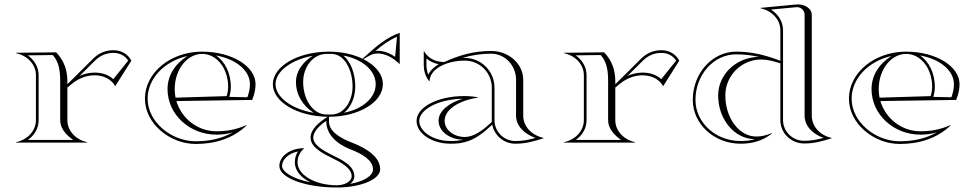

<svg xmlns="http://www.w3.org/2000/svg" viewBox="-20 -635 4330 855"><path d="M140 -100C140 -52.2 102.9 -13.2 52 -2V0H368V-2C317.1 -13.2 280 -52.2 280 -100V-245.1L302 -263C333 -288.2 368.5 -299.7 401 -299.7C441.4 -299.7 477 -281.9 493 -251L565 -365C549.2 -394.8 519.6 -411.4 485.2 -411.4C449.7 -411.4 419.4 -398.2 394 -373L280 -259.8V-274C280 -323.8 264.3 -366.7 230 -402L52 -400V-398C102.9 -386.8 140 -347.8 140 -300ZM152 -100V-300C152 -336.8 132 -368.7 103.6 -388.6L214.9 -389.9C242.9 -359.2 248 -318.7 248 -274V-100C248 -63.8 272.8 -35.3 305.6 -12H104.4C133.5 -32.7 152 -63.9 152 -100ZM334.7 -297.2 402.5 -364.5C425.9 -387.7 452.8 -399.4 485.2 -399.4C513.5 -399.4 536.6 -387 551 -365.2L484.6 -282.6C462.9 -302.4 433.7 -311.7 401 -311.7C379.5 -311.7 356.7 -307 334.7 -297.2Z M814.9 -385.8C760.3 -351.4 726 -299.9 726 -238C726 -126.2 823.6 -35.4 943.9 -35.4C969.9 -35.4 991.9 -38.3 1016.8 -45.6C967.8 -17.9 913.1 -5.9 851.8 -5.9C742.1 -5.9 637.4 -92.5 637.4 -195.6C637.4 -284.8 711.1 -362.2 814.9 -385.8ZM1118 -260C1118 -340 1012.5 -405 880 -405C739.4 -405 625.4 -311.2 625.4 -195.6C625.4 -84.3 736.7 6.1 851.8 6.1C939.8 6.1 1018 -19 1079 -77L1078 -78C1034 -59 993.3 -50.4 943.9 -50.4C859.8 -50.4 788.4 -107.5 765.6 -185L1103 -190C1112.1 -213.7 1118 -234.8 1118 -260ZM941.9 -387.9C1025.8 -373.5 1093 -323.9 1093 -260C1093 -239.4 1088.3 -220.3 1081.6 -201.9L1001 -203.6C1005.2 -217.5 1008 -232.9 1008 -248C1008 -308.3 982.3 -360.7 941.9 -387.9ZM761.8 -200.1C759.3 -212.3 758 -225 758 -238C758 -324.7 812.7 -395 880 -395C945.1 -395 996 -330.8 996 -248C996 -234.5 993.4 -220.1 989.5 -207Z M1615 -392 1594.3 -373.5C1553.3 -393.2 1501.4 -405 1445 -405C1307 -405 1195 -340 1195 -260C1195 -181.1 1303.8 -116.9 1439.1 -115C1399.1 -90 1363 -58.9 1363 -22C1363 16 1405.4 42.5 1451.7 65.1C1499.6 88.5 1546 112.9 1546 150C1546 172.1 1516.4 190 1480 190C1383.4 190 1305 144.3 1305 88C1305 63.4 1315.4 42.6 1334 26L1333 25C1272.8 25 1224 60.4 1224 104C1224 157 1338.7 200 1480 200C1586.5 200 1673 163.7 1673 119C1673 65.2 1615.2 26.2 1547.7 0.3C1490.9 -21.5 1445 -51.2 1445 -94V-115C1577.5 -115 1685 -180 1685 -260C1685 -304.8 1651.3 -344.9 1598.4 -371.5L1623 -386C1635.2 -393.4 1648.7 -396.9 1662.7 -396.9C1694.9 -396.9 1730.1 -378.9 1759 -350L1760 -351V-489C1702 -468 1661 -433 1615 -392ZM1330 -270C1330 -337.3 1373.7 -392.7 1430 -394.7C1435.3 -394.9 1439.7 -395 1445 -395C1450.3 -395 1454.7 -394.9 1460 -394.7C1511.3 -392.8 1550 -328.1 1550 -250C1550 -182.7 1511 -127.1 1460 -125.3C1454.7 -125.1 1450.3 -125 1445 -125C1439.7 -125 1435.3 -125.1 1430 -125.3C1373.3 -127.4 1330 -191.9 1330 -270ZM1433 -96.8V-94C1433 -38 1478.6 6.2 1539.4 29.5C1593.1 50.1 1641 78.4 1641 119C1641 151.2 1593.9 173.7 1539.6 183.9C1550 175.6 1558 163.7 1558 150C1558 102.6 1502.9 76.7 1457 54.3C1409.7 31.3 1375 6.5 1375 -22C1375 -47.5 1398.8 -73.4 1433 -96.8ZM1362.6 177.1C1280.5 160.8 1236 128.7 1236 104C1236 75.4 1264.4 47.9 1306.8 39.5C1297.6 54.3 1293 70.2 1293 88C1293 126.2 1322.3 157.4 1362.6 177.1ZM1651.8 -408.2C1682.2 -434 1712.8 -456.1 1748 -471.3L1739.5 -381.9C1715.2 -398.7 1688.5 -408.8 1662.3 -408.8C1658.8 -408.8 1655.3 -408.6 1651.8 -408.2ZM1376.4 -132.7C1275.5 -150 1207 -203.9 1207 -260C1207 -315.4 1273.9 -368.6 1372.5 -386.6C1328.2 -358.4 1298 -318.8 1298 -270C1298 -213 1327.5 -165.2 1376.4 -132.7ZM1509.1 -387.6C1589.4 -372.9 1653 -323.3 1653 -260C1653 -197.3 1591 -148.2 1512.3 -133C1543.2 -157.6 1562 -202.2 1562 -250C1562 -306.4 1542.4 -360.1 1509.1 -387.6Z M2170 -245V-92C2128 -52 2088.1 -25 2050 -25C2000.3 -25 1960 -57.3 1960 -97C1960 -149 2026.7 -188 2107 -200V-202C2085.8 -205.7 2067.6 -207.2 2046.1 -207.2C1929.6 -207.2 1835 -157.9 1835 -97C1835 -40.7 1903.1 5 1987 5C2015.3 5 2039.6 2.5 2066 -7C2098.7 -18.7 2130.7 -41 2172 -79.7C2181.4 -31.4 2224 5 2275 5C2319.6 5 2357 -5.4 2400 -19V-21C2348 -32.4 2310 -71.8 2310 -120V-280C2310 -350.7 2245.9 -408 2167 -408C2091.4 -408 2027.8 -390.2 1958.3 -358.9C1920.3 -358.9 1887.1 -374.5 1869 -406H1867V-349C1867 -320.4 1873.3 -295.5 1891 -274H1893C1893 -324.3 1963.2 -365.1 2049.7 -365.1C2116.1 -365.1 2170 -311.3 2170 -245ZM1933.4 -349.1C1912.4 -336.9 1896.2 -321.2 1887.4 -302.6C1881.3 -316.7 1879 -331.5 1879 -349V-374.8C1894.2 -361.3 1913 -352.9 1933.4 -349.1ZM2043 -13C2023.7 -8.5 2006.9 -7 1987 -7C1905.7 -7 1847 -51.3 1847 -97C1847 -144.4 1926.9 -193.2 2039.9 -195.2C1981.4 -176.9 1933 -142.9 1933 -97C1933 -50.6 1982.3 -13 2043 -13ZM2039.1 -376.9C2080.2 -389.3 2121.4 -396 2167 -396C2228.3 -396 2278 -344 2278 -280V-120C2278 -74.5 2314.8 -38.3 2364.4 -20.8C2332.8 -12 2307 -7 2275 -7C2223.7 -7 2182 -48.7 2182 -100V-245C2182 -317.9 2122.7 -377.1 2049.7 -377.1C2046.5 -377.1 2042.6 -377 2039.1 -376.9Z M2580 -100C2580 -52.2 2542.9 -13.2 2492 -2V0H2808V-2C2757.1 -13.2 2720 -52.2 2720 -100V-245.1L2742 -263C2773 -288.2 2808.5 -299.7 2841 -299.7C2881.4 -299.7 2917 -281.9 2933 -251L3005 -365C2989.2 -394.8 2959.6 -411.4 2925.2 -411.4C2889.7 -411.4 2859.4 -398.2 2834 -373L2720 -259.8V-274C2720 -323.8 2704.3 -366.7 2670 -402L2492 -400V-398C2542.9 -386.8 2580 -347.8 2580 -300ZM2592 -100V-300C2592 -336.8 2572 -368.7 2543.6 -388.6L2654.9 -389.9C2682.9 -359.2 2688 -318.7 2688 -274V-100C2688 -63.8 2712.8 -35.3 2745.6 -12H2544.4C2573.5 -32.7 2592 -63.9 2592 -100ZM2774.7 -297.2 2842.5 -364.5C2865.9 -387.7 2892.8 -399.4 2925.2 -399.4C2953.5 -399.4 2976.6 -387 2991 -365.2L2924.6 -282.6C2902.9 -302.4 2873.7 -311.7 2841 -311.7C2819.5 -311.7 2796.7 -307 2774.7 -297.2Z M3065 -190C3065 -82.4 3160.4 5 3278 5C3331 5 3376 -8 3417 -40L3416 -42C3393 -33 3373 -27 3348 -27C3271.8 -27 3210 -109 3210 -210C3210 -298.3 3281.7 -370 3370 -370C3395.3 -370 3426.8 -362.5 3455 -352.9V-100C3455 -42 3503 4 3561 4C3605 4 3641 -6 3683 -19V-21C3632 -32 3595 -72 3595 -120V-570C3595 -594.5 3567.7 -615.4 3533.2 -615.4C3530.5 -615.4 3527.8 -615.3 3525 -615L3367 -600V-598C3418 -587 3455 -548 3455 -500V-364.3C3390.5 -389.1 3329.4 -405 3258 -405C3151.5 -405 3065 -308.7 3065 -190ZM3467 -500C3467 -539.2 3445.1 -572.2 3413.1 -592.3L3525.6 -603C3526.7 -603.1 3527.8 -603.2 3528.9 -603.2C3547.4 -603.2 3563 -588.3 3563 -570V-120C3563 -74.4 3598.6 -37.8 3647.3 -21C3617.3 -12.8 3592.1 -8 3561 -8C3509.4 -8 3467 -48.9 3467 -100ZM3359.1 -381.7C3258.8 -380.4 3178 -304 3178 -210C3178 -102.7 3251.4 -15.5 3342.3 -15.1C3321.7 -9.4 3301.2 -7 3278 -7C3166.1 -7 3077 -89.9 3077 -190C3077 -302.1 3158.1 -393 3258 -393C3293.5 -393 3326.8 -388.9 3359.1 -381.7Z M3949.9 -385.8C3895.3 -351.4 3861 -299.9 3861 -238C3861 -126.2 3958.6 -35.4 4078.9 -35.4C4104.9 -35.4 4126.9 -38.3 4151.8 -45.6C4102.8 -17.9 4048.1 -5.9 3986.8 -5.9C3877.1 -5.9 3772.4 -92.5 3772.4 -195.6C3772.4 -284.8 3846.1 -362.2 3949.9 -385.8ZM4253 -260C4253 -340 4147.5 -405 4015 -405C3874.4 -405 3760.4 -311.2 3760.4 -195.6C3760.4 -84.3 3871.7 6.1 3986.8 6.1C4074.8 6.1 4153 -19 4214 -77L4213 -78C4169 -59 4128.3 -50.4 4078.9 -50.4C3994.8 -50.4 3923.4 -107.5 3900.6 -185L4238 -190C4247.1 -213.7 4253 -234.8 4253 -260ZM4076.9 -387.9C4160.8 -373.5 4228 -323.9 4228 -260C4228 -239.4 4223.3 -220.3 4216.6 -201.9L4136 -203.6C4140.2 -217.5 4143 -232.9 4143 -248C4143 -308.3 4117.3 -360.7 4076.9 -387.9ZM3896.8 -200.1C3894.3 -212.3 3893 -225 3893 -238C3893 -324.7 3947.7 -395 4015 -395C4080.1 -395 4131 -330.8 4131 -248C4131 -234.5 4128.4 -220.1 4124.5 -207Z"/></svg>

Font: Sortefax
Style: Medium
Weight: 500
Designer: gluk
Foundry: gluk
Version: Version 0.261